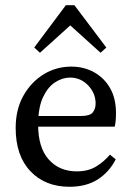

<svg xmlns="http://www.w3.org/2000/svg" viewBox="-20 -704 509 735"><path d="M246 11Q153 11 96.5 -48.5Q40 -108 40 -214Q40 -285 69.5 -337.5Q99 -390 147 -419.5Q195 -449 253 -449Q301 -449 340 -427.5Q379 -406 401.5 -366.5Q424 -327 424 -271Q424 -238 419 -219H77V-260H291Q324 -260 335 -273.5Q346 -287 346 -308Q346 -347 317.5 -377Q289 -407 248 -407Q219 -407 191 -389Q163 -371 144.5 -331.5Q126 -292 126 -226Q126 -139 166.5 -93.5Q207 -48 274 -48Q317 -48 347 -66Q377 -84 401 -112L423 -94Q398 -45 354 -17Q310 11 246 11ZM365 -502 210 -642H288L133 -502L111 -522L232 -684H265L387 -522Z"/></svg>

Font: Lisu Bosa Light
Style: Regular
Weight: 300
Designer: David Morse, Annie Olsen, Victor Gaultney, Frank Grießhammer (Latin)
Foundry: SIL International
Version: Version 2.000